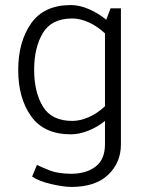

<svg xmlns="http://www.w3.org/2000/svg" viewBox="-20 -518 582 759"><path d="M395 -386Q364 -415 330 -430Q296 -445 266 -445Q184 -445 149.5 -387.5Q115 -330 115 -242Q115 -154 149.5 -97Q184 -40 266 -40Q296 -40 330 -54.5Q364 -69 395 -98ZM458 53Q458 125 407.5 173Q357 221 262 221Q233 221 184 210Q135 199 107 180L126 134Q151 146 180 157Q209 168 260 169Q321 169 358 140.5Q395 112 395 52V-40Q366 -16 329.5 -1.5Q293 13 260 13Q154 13 103 -58.5Q52 -130 52 -241Q52 -353 103 -425.5Q154 -498 260 -498Q295 -498 332.5 -481.5Q370 -465 400 -440L417 -485H458Z"/></svg>

Font: Palanquin Light
Style: Regular
Weight: 300
Designer: Pria Ravichandran
Version: Version 1.0.4